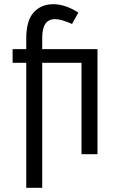

<svg xmlns="http://www.w3.org/2000/svg" viewBox="-20 -734 569 914"><path d="M40 -435V-500H105V-551Q105 -636 140.5 -675Q176 -714 233.5 -714Q291 -714 353 -674L323 -620Q271 -643 242 -643Q181 -643 181 -555V-500H444V0H368V-435H181V160H105V-435Z"/></svg>

Font: Imprima
Style: Regular
Weight: 400
Version: Version 1.001